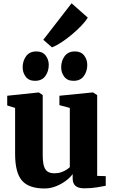

<svg xmlns="http://www.w3.org/2000/svg" viewBox="-20 -1112 678 1144"><path d="M482 10Q446 10 429.5 -4.8Q413 -19.5 413 -49V-75Q397.5 -53.5 371.2 -34Q345 -14.5 312.5 -1.8Q280 11 245.5 11Q151 11 110.5 -36.5Q70 -84 70 -194.5V-469L23 -483.5V-541.5L208.5 -561H211.5L234.5 -545.5V-191Q234.5 -149.5 241 -125.2Q247.5 -101 262.8 -90.2Q278 -79.5 304 -79.5Q327 -79.5 344.8 -85.8Q362.5 -92 375.2 -100.2Q388 -108.5 396 -116V-469L334 -485.5V-541.5L529 -561H534.5L559 -545.5V-64L610 -62.5V-5Q591.5 -1.5 558 4.2Q524.5 10 482 10ZM188 -630.5Q152 -630.5 133.5 -654.8Q115 -679 115 -710.5Q115 -749.5 135.8 -777.5Q156.5 -805.5 196.5 -805.5H197.5Q233.5 -805.5 252 -781.2Q270.5 -757 270.5 -725.5Q270.5 -687 250 -658.8Q229.5 -630.5 189 -630.5ZM417.5 -630.5Q381.5 -630.5 363 -654.8Q344.5 -679 344.5 -710.5Q344.5 -749.5 365.2 -777.5Q386 -805.5 426 -805.5H427Q463 -805.5 481.5 -781.2Q500 -757 500 -725.5Q500 -687 479.5 -658.8Q459 -630.5 418.5 -630.5ZM289 -830.5 238 -875 406.5 -1092.5 503 -1007Q489 -984 463.2 -957.2Q437.5 -930.5 406.2 -904.5Q375 -878.5 344.5 -858.8Q314 -839 291 -830.5Z"/></svg>

Font: Merriweather 36pt Black
Style: Regular
Weight: 900
Version: Version 2.100